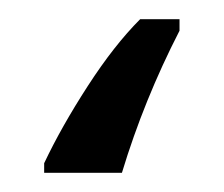

<svg xmlns="http://www.w3.org/2000/svg" viewBox="-20 40 233 200"><path d="M167 72V60H126Q99 87 71.5 129.5Q44 172 26 210V220H107Q130 144 167 72Z"/></svg>

Font: Noto Sans Display Condensed
Style: Regular
Weight: 400
Width: 3
Designer: Monotype Design Team
Foundry: Monotype Imaging Inc.
Version: Version 1.900